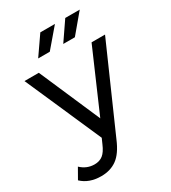

<svg xmlns="http://www.w3.org/2000/svg" viewBox="-238 -848 1031 1160"><g transform="rotate(-30 277.5 -268.5)"><path d="M234 -737H336L225 -607H144ZM509 -737 400 -607H319L408 -737ZM288 -106 472 -530H566L309 53Q275 134 229.5 167Q184 200 120 200Q35 200 -16 151L25 79Q66 118 120 118Q155 118 178.5 99.5Q202 81 221 36L237 0L4 -530H104Z"/></g></svg>

Font: false
Style: Regular
Weight: 500
Designer: Julieta Ulanovsky
Foundry: Julieta Ulanovsky
Version: Version 7.222;hotconv 1.0.109;makeotfexe 2.5.65596